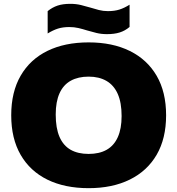

<svg xmlns="http://www.w3.org/2000/svg" viewBox="-20 -971 924 1001"><path d="M442 10Q318 10 227.5 -34.2Q137 -78.5 87.8 -163.5Q38.5 -248.5 38.5 -370Q38.5 -491.5 87.8 -576.5Q137 -661.5 227.5 -705.8Q318 -750 442 -750Q566.5 -750 657 -705.2Q747.5 -660.5 796.8 -575.8Q846 -491 846 -370Q846 -249 796.8 -164.2Q747.5 -79.5 656.8 -34.8Q566 10 442 10ZM442 -168.5Q498 -168.5 536.2 -190.2Q574.5 -212 594.2 -256Q614 -300 614 -366Q614 -436 593.8 -481.5Q573.5 -527 535 -549.2Q496.5 -571.5 442 -571.5Q387.5 -571.5 349 -550.2Q310.5 -529 290.5 -485Q270.5 -441 270.5 -374Q270.5 -303 290.2 -257.5Q310 -212 348.2 -190.2Q386.5 -168.5 442 -168.5ZM537.5 -793Q508 -793 482.8 -799.2Q457.5 -805.5 433.5 -812.5Q411.5 -819.5 389 -824.8Q366.5 -830 341.5 -830Q307.5 -830 281.8 -821.8Q256 -813.5 228.5 -796.5V-913Q252.5 -932.5 280 -941.8Q307.5 -951 346.5 -951Q376.5 -951 401.8 -944.8Q427 -938.5 451 -931.5Q473 -924.5 495.5 -918.8Q518 -913 542.5 -913Q577 -913 602.8 -921.2Q628.5 -929.5 655.5 -946.5V-830.5Q632 -810.5 604.2 -801.8Q576.5 -793 537.5 -793Z"/></svg>

Font: Encode Sans SemiExpanded Black
Style: Regular
Weight: 900
Width: 6
Designer: Multiple Designers
Foundry: Impallari Type
Version: Version 3.002